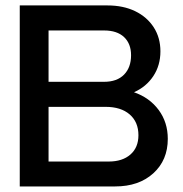

<svg xmlns="http://www.w3.org/2000/svg" viewBox="-20 -670 658 690"><path d="M366 -650.5Q423 -650.5 465.8 -629.8Q508.5 -609 532.5 -571.8Q556.5 -534.5 556.5 -485.5Q556.5 -435 531 -396.5Q505.5 -358 461.5 -338.5Q517.5 -319 550.2 -274.8Q583 -230.5 583 -171Q583 -94.5 531 -47.2Q479 0 394 0H51V-650.5ZM354 -560.5H154.5V-376H354Q400.5 -376 425.8 -401.8Q451 -427.5 451 -471.5Q451 -513 425.8 -536.8Q400.5 -560.5 354 -560.5ZM359.5 -286H154.5V-89.5H371Q420 -89.5 448.8 -114.8Q477.5 -140 477.5 -184Q477.5 -231.5 446 -258.8Q414.5 -286 359.5 -286Z"/></svg>

Font: Overused Grotesk Medium
Style: Regular
Weight: 525
Version: Version 0.004